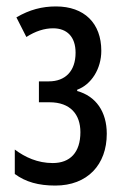

<svg xmlns="http://www.w3.org/2000/svg" viewBox="-20 -567 392 597"><path d="M154 -547C111 -547 72 -537 31 -513L62 -452C90 -470 118 -479 145 -479C188 -479 215 -453 215 -403C215 -346 183 -314 132 -314H101V-249H134C199 -249 230 -211 230 -156C230 -93 198 -60 144 -60C97 -60 58 -78 26 -102V-26C60 -1 100 10 152 10C252 10 312 -55 312 -151C312 -220 278 -268 220 -284V-288C264 -304 295 -353 295 -409C295 -495 242 -547 154 -547Z"/></svg>

Font: Noto Sans UI Condensed
Style: Regular
Weight: 400
Width: 3
Designer: Monotype Design Team
Foundry: Monotype Imaging Inc.
Version: Version 1.901